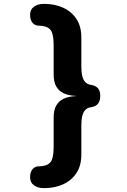

<svg xmlns="http://www.w3.org/2000/svg" viewBox="-20 -799 659 995"><path d="M181 63Q221 63 239.5 43.8Q258 24.5 258 -36V-188.5Q258 -229 271.5 -252Q285 -275 306.8 -285.8Q328.5 -296.5 355 -299.5Q381.5 -302.5 408 -303V-300Q381.5 -300.5 355 -303.5Q328.5 -306.5 306.8 -317.2Q285 -328 271.5 -351Q258 -374 258 -414.5V-567Q258 -627 239.5 -646.5Q221 -666 181 -666Q161 -666 148.5 -680.8Q136 -695.5 136 -722.5Q136 -749.5 155.8 -764.2Q175.5 -779 208.5 -779Q264 -779 307.5 -759Q351 -739 376.2 -700.5Q401.5 -662 401.5 -605.5V-453.5Q401.5 -423 407 -402.5Q412.5 -382 424 -371.5Q435.5 -361 453 -359Q478 -354.5 488.8 -340.2Q499.5 -326 499.5 -302Q499.5 -277.5 488.5 -262.5Q477.5 -247.5 453 -243.5Q435.5 -242 424 -231.2Q412.5 -220.5 407 -200.2Q401.5 -180 401.5 -149.5V3Q401.5 59 376.2 97.5Q351 136 307.5 156Q264 176 208.5 176Q175.5 176 155.8 161.2Q136 146.5 136 119.5Q136 92.5 148.5 77.8Q161 63 181 63Z"/></svg>

Font: Sono ExtraLight Monospace
Style: Bold
Weight: 700
Version: Version 2.112